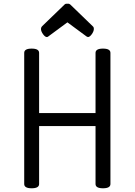

<svg xmlns="http://www.w3.org/2000/svg" viewBox="-20 -1006 723 1031"><path d="M573 -722V-18Q573 5 533 5Q493 5 493 -18V-329H190V-18Q190 5 150 5Q110 5 110 -18V-722Q110 -745 150 -745Q190 -745 190 -722V-399H493V-722Q493 -745 533 -745Q573 -745 573 -722ZM337 -986H348Q349 -986 352 -985Q355 -984 357 -982L477 -866Q482 -862 483 -858Q484 -854 484 -851Q484 -838 473 -822.5Q462 -807 452 -807Q450 -807 445 -810L342 -886L239 -810Q235 -807 232 -807Q222 -807 211 -822.5Q200 -838 200 -851Q200 -854 201.5 -858Q203 -862 207 -866L327 -982Q331 -986 337 -986Z"/></svg>

Font: Offside
Style: Regular
Weight: 400
Designer: Eduardo Rodriguez Tunni
Foundry: Eduardo Rodriguez Tunni
Version: Version 1.002; ttfautohint (v1.8.4.7-5d5b);gftools[0.9.23]